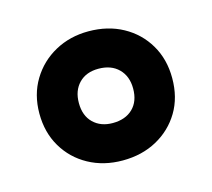

<svg xmlns="http://www.w3.org/2000/svg" viewBox="-59 -792 497 451"><g transform="rotate(-15 190.0 -567.0)"><path d="M189 -410Q143 -410 106.5 -430Q70 -450 49 -485.5Q28 -521 28 -567Q28 -613 49.5 -648.5Q71 -684 107.5 -704Q144 -724 189 -724Q236 -724 272.5 -704Q309 -684 330 -648.5Q351 -613 351 -567Q351 -520 330 -485Q309 -450 272.5 -430Q236 -410 189 -410ZM189 -501Q220 -501 238 -518.5Q256 -536 256 -567Q256 -597 238 -615Q220 -633 189 -633Q159 -633 141.5 -615Q124 -597 124 -567Q124 -536 142 -518.5Q160 -501 189 -501Z"/></g></svg>

Font: Noto Sans Armenian Condensed ExtraBold
Style: Regular
Weight: 800
Width: 3
Designer: Monotype Design Team
Foundry: Monotype Imaging Inc.
Version: Version 2.008; ttfautohint (v1.8.4.7-5d5b)